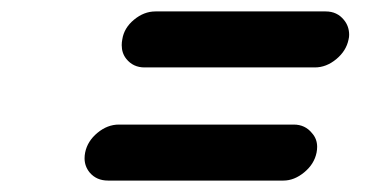

<svg xmlns="http://www.w3.org/2000/svg" viewBox="-20 -486 641 336"><path d="M531 -368H233Q213 -368 201 -383Q193 -393 193 -407Q193 -412 194 -417Q197 -437 214.5 -451.5Q232 -466 252 -466H550Q570 -466 582 -451Q591 -440 591 -425Q591 -421 590 -417Q586 -397 568.5 -382.5Q551 -368 531 -368ZM476 -170H169Q149 -170 137 -184Q128 -195 128 -209Q128 -214 129 -219Q133 -239 150.5 -253.5Q168 -268 188 -268H494Q514 -268 526 -253Q535 -243 535 -229Q535 -224 534 -219Q530 -199 512.5 -184.5Q495 -170 476 -170Z"/></svg>

Font: Bad Comic
Style: Italic
Weight: 400
Italic angle: -11°
Designer: GGBotNet
Foundry: GGBotNet
Version: 0.95